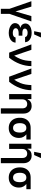

<svg xmlns="http://www.w3.org/2000/svg" viewBox="1824 -2646 1026 4715"><g transform="rotate(90 2337.5 -289.0)"><path d="M10.3 -545.9H142.6L261.2 -155.8L375.5 -545.9H507.3L320.8 -6.8V204.1H197.3V-6.8Z M856.4 -285.2V-233.4H783.7Q737.8 -233.4 705.6 -214.1Q673.3 -194.8 673.8 -159.7Q673.3 -129.9 703.4 -109.6Q733.4 -89.4 786.6 -89.4Q840.3 -89.4 867.7 -106.7Q895 -124 901.4 -158.2H1027.3Q1023.4 -104 991 -66.7Q958.5 -29.3 906.2 -9.8Q854 9.8 790.5 9.8Q721.7 9.8 666.7 -9.8Q611.8 -29.3 579.8 -64.7Q547.9 -100.1 547.9 -148.4Q547.9 -188.5 574.5 -223.9Q601.1 -259.3 664.6 -274.9Q606.4 -291.5 581.8 -325Q557.1 -358.4 557.1 -394Q557.1 -444.3 586.9 -480Q616.7 -515.6 669.2 -534.2Q721.7 -552.7 789.6 -552.7Q853 -552.7 903.3 -533.4Q953.6 -514.2 983.9 -478.3Q1014.2 -442.4 1018.1 -391.6H891.6Q886.2 -421.9 857.9 -438Q829.6 -454.1 784.2 -454.1Q735.8 -454.1 709 -434.3Q682.1 -414.6 682.1 -386.2Q682.1 -358.4 708.3 -341.8Q734.4 -325.2 783.7 -325.2H856.4ZM746.6 -613.8 780.3 -781.7H900.4L825.7 -613.8Z M1273.4 0 1070.3 -545.9H1204.6L1345.7 -128.9H1351.6Q1400.9 -208 1427.2 -273.2Q1453.6 -338.4 1464.6 -403.1Q1475.6 -467.8 1478.5 -545.9H1604.5Q1602.5 -403.8 1550.3 -263.9Q1498 -124 1398.4 0Z M1864.7 0 1661.6 -545.9H1795.9L1937 -128.9H1942.9Q1992.2 -208 2018.6 -273.2Q2044.9 -338.4 2055.9 -403.1Q2066.9 -467.8 2069.8 -545.9H2195.8Q2193.8 -403.8 2141.6 -263.9Q2089.4 -124 1989.7 0Z M2419.4 -319.3V0H2291V-545.9H2413.1V-452.6H2420.4Q2439 -498.5 2480.5 -525.6Q2522 -552.7 2583 -552.7Q2667.5 -552.7 2718.5 -499.3Q2769.5 -445.8 2770 -347.2V204.1H2641.1V-327.1Q2641.1 -381.8 2613 -412.8Q2585 -443.8 2534.7 -443.8Q2484.4 -443.8 2451.9 -411.1Q2419.4 -378.4 2419.4 -319.3Z M2872.6 -258.8V-269.5Q2872.6 -343.3 2901.9 -401.9Q2931.2 -460.4 2986.8 -494.4Q3042.5 -528.3 3122.6 -528.3H3407.2V-422.9H3279.8Q3318.4 -393.1 3343.3 -347.9Q3368.2 -302.7 3367.7 -249V-238.3Q3368.2 -170.4 3339.6 -114Q3311 -57.6 3256.3 -23.9Q3201.7 9.8 3124 9.8Q3043.5 9.8 2987.3 -25.6Q2931.2 -61 2901.9 -121.6Q2872.6 -182.1 2872.6 -258.8ZM3004.9 -269.5V-258.8Q3004.9 -213.9 3016.6 -176.8Q3028.3 -139.6 3054.2 -117.7Q3080.1 -95.7 3124 -95.7Q3164.6 -95.7 3189 -117.7Q3213.4 -139.6 3224.4 -176.8Q3235.4 -213.9 3235.4 -258.8V-269.5Q3235.4 -311 3224.4 -345.7Q3213.4 -380.4 3188.7 -401.6Q3164.1 -422.9 3123 -422.9H3122.6Q3080.1 -422.9 3054.2 -401.9Q3028.3 -380.9 3016.6 -345.9Q3004.9 -311 3004.9 -269.5Z M3638.2 -319.3V0H3509.8V-545.9H3631.8V-452.6H3639.2Q3657.7 -498.5 3699.2 -525.6Q3740.7 -552.7 3801.8 -552.7Q3886.2 -552.7 3937.3 -499.3Q3988.3 -445.8 3988.8 -347.2V204.1H3859.9V-327.1Q3859.9 -381.8 3831.8 -412.8Q3803.7 -443.8 3753.4 -443.8Q3703.1 -443.8 3670.7 -411.1Q3638.2 -378.4 3638.2 -319.3ZM3708.5 -613.8 3742.2 -781.7H3862.3L3787.6 -613.8Z M4091.3 -258.8V-269.5Q4091.3 -343.3 4120.6 -401.9Q4149.9 -460.4 4205.6 -494.4Q4261.2 -528.3 4341.3 -528.3H4626V-422.9H4498.5Q4537.1 -393.1 4562 -347.9Q4586.9 -302.7 4586.4 -249V-238.3Q4586.9 -170.4 4558.3 -114Q4529.8 -57.6 4475.1 -23.9Q4420.4 9.8 4342.8 9.8Q4262.2 9.8 4206.1 -25.6Q4149.9 -61 4120.6 -121.6Q4091.3 -182.1 4091.3 -258.8ZM4223.6 -269.5V-258.8Q4223.6 -213.9 4235.4 -176.8Q4247.1 -139.6 4272.9 -117.7Q4298.8 -95.7 4342.8 -95.7Q4383.3 -95.7 4407.7 -117.7Q4432.1 -139.6 4443.1 -176.8Q4454.1 -213.9 4454.1 -258.8V-269.5Q4454.1 -311 4443.1 -345.7Q4432.1 -380.4 4407.5 -401.6Q4382.8 -422.9 4341.8 -422.9H4341.3Q4298.8 -422.9 4272.9 -401.9Q4247.1 -380.9 4235.4 -345.9Q4223.6 -311 4223.6 -269.5Z"/></g></svg>

Font: Inter Display Semi Bold
Style: Regular
Weight: 600
Designer: Rasmus Andersson
Foundry: rsms
Version: Version 4.000;git-37864ae